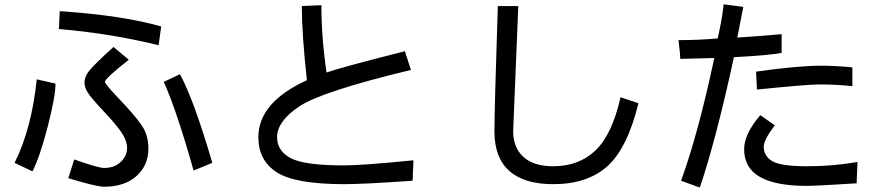

<svg xmlns="http://www.w3.org/2000/svg" viewBox="-20 -805 4040 880"><path d="M718.8 -683.6 707 -597.7Q484.4 -652.3 250 -671.9L253.9 -753.9Q543 -734.4 718.8 -683.6ZM293 11.7 320.3 -74.2Q429.7 -35.2 457 -35.2Q503.9 -35.2 533.2 -62.5Q562.5 -89.8 562.5 -128.9Q562.5 -156.2 541 -191.4Q519.5 -226.6 457 -293Q394.5 -359.4 380.9 -382.8Q367.2 -406.2 367.2 -425.8Q367.2 -453.1 388.7 -480.5Q410.2 -507.8 500 -589.8L570.3 -531.2Q460.9 -445.3 460.9 -429.7Q460.9 -421.9 507.8 -371.1Q601.6 -273.4 630.9 -228.5Q660.2 -183.6 660.2 -125Q660.2 -46.9 605.5 2Q550.8 50.8 457 50.8Q421.9 50.8 293 11.7ZM953.1 -58.6 867.2 -23.4Q789.1 -300.8 730.5 -429.7L804.7 -464.8Q867.2 -351.6 953.1 -58.6ZM234.4 -421.9Q234.4 -363.3 199.2 -226.6Q164.1 -89.8 128.9 -19.5L46.9 -58.6Q125 -214.8 148.4 -441.4Z M1875 -70.3 1871.1 23.4Q1644.5 39.1 1558.6 39.1Q1332 39.1 1248 -15.6Q1164.1 -70.3 1164.1 -175.8Q1164.1 -335.9 1386.7 -437.5Q1363.3 -648.4 1363.3 -777.3L1453.1 -781.2Q1453.1 -632.8 1476.6 -472.7Q1543 -496.1 1835.9 -570.3L1863.3 -484.4Q1457 -386.7 1353.5 -318.4Q1250 -250 1250 -175.8Q1250 -113.3 1312.5 -80.1Q1375 -46.9 1558.6 -46.9Q1640.6 -46.9 1875 -70.3Z M2906.2 -332Q2855.5 -125 2763.7 -43Q2671.9 39.1 2515.6 39.1Q2382.8 39.1 2314.5 -21.5Q2246.1 -82 2246.1 -203.1Q2246.1 -300.8 2261.7 -777.3H2355.5L2332 -203.1Q2332 -128.9 2378.9 -85.9Q2425.8 -43 2515.6 -43Q2632.8 -43 2709 -115.2Q2785.2 -187.5 2824.2 -359.4Z M3562.5 -562.5Q3500 -550.8 3343.8 -543Q3261.7 -164.1 3187.5 54.7L3101.6 23.4Q3179.7 -191.4 3253.9 -539.1L3097.7 -535.2Q3097.7 -558.6 3089.8 -621.1Q3183.6 -621.1 3269.5 -628.9Q3289.1 -714.8 3296.9 -785.2L3386.7 -773.4L3359.4 -632.8Q3476.6 -640.6 3562.5 -648.4ZM3886.7 -410.2Q3812.5 -418 3734.4 -418Q3679.7 -418 3449.2 -394.5L3445.3 -476.6Q3636.7 -503.9 3742.2 -503.9Q3808.6 -503.9 3886.7 -496.1ZM3910.2 -62.5 3906.2 35.2Q3726.6 46.9 3675.8 46.9Q3535.2 46.9 3462.9 5.9Q3390.6 -35.2 3390.6 -121.1Q3390.6 -191.4 3464.8 -277.3L3531.2 -230.5Q3480.5 -164.1 3480.5 -132.8Q3480.5 -89.8 3519.5 -66.4Q3558.6 -43 3679.7 -43Q3796.9 -43 3910.2 -62.5Z"/></svg>

Font: Droid Sans Fallback
Style: Regular
Weight: 400
Designer: Steve Matteson
Foundry: Ascender Corporation
Version: 3.00 (Khmer version)